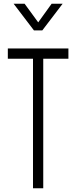

<svg xmlns="http://www.w3.org/2000/svg" viewBox="-20 -1010 409 1030"><path d="M157 0V-695H22V-750H347V-695H212V0ZM162 -847 53 -990H112L185 -890L257 -990H316L207 -847Z"/></svg>

Font: Mohave Light Light
Style: Regular
Weight: 300
Version: Version 2.003